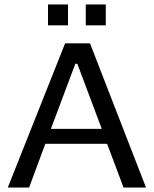

<svg xmlns="http://www.w3.org/2000/svg" viewBox="-20 -844 692 864"><path d="M637 0H536L462 -197H184L111 0H15L273 -649H385ZM438 -264 328 -557H319L209 -264ZM286 -730H196V-824H286ZM456 -730H366V-824H456Z"/></svg>

Font: Play
Style: Regular
Weight: 400
Designer: Jonas Hecksher
Foundry: Jonas Hecksher, Playtypeª, e-types AS
Version: Version 1.002